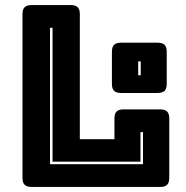

<svg xmlns="http://www.w3.org/2000/svg" viewBox="-20 -740 735 760"><path d="M614 0H105Q86 0 77.5 -8.5Q69 -17 69 -36V-684Q69 -703 77.5 -711.5Q86 -720 105 -720H260Q279 -720 287.5 -711.5Q296 -703 296 -684V-189H433V-271Q433 -290 441.5 -298.5Q450 -307 469 -307H614Q633 -307 641.5 -298.5Q650 -290 650 -271V-36Q650 -17 641.5 -8.5Q633 0 614 0ZM178 -90H546V-217H536V-100H188V-630H178ZM604 -372H459Q440 -372 431.5 -380.5Q423 -389 423 -408V-535Q423 -554 431.5 -562.5Q440 -571 459 -571H604Q623 -571 631.5 -562.5Q640 -554 640 -535V-408Q640 -389 631.5 -380.5Q623 -372 604 -372ZM527 -442H537V-497H527Z"/></svg>

Font: Bungee Inline
Style: Regular
Weight: 400
Designer: David Jonathan Ross
Foundry: David Jonathan Ross
Version: Version 1.001;PS 1.0;hotconv 1.0.72;makeotf.lib2.5.5900